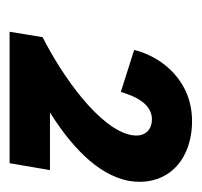

<svg xmlns="http://www.w3.org/2000/svg" viewBox="-30 -714 411 390"><g transform="rotate(90 175.0 -519.5)"><path d="M56 -401 45 -334H312L326 -416H209C271 -455 336 -510 348 -577C359 -641 321 -697 241 -704C157 -711 104 -656 85 -598L82 -587L167 -560L172 -574C181 -600 198 -625 226 -623C248 -621 259 -606 255 -582C243 -516 133 -440 56 -401Z"/></g></svg>

Font: Fixel Display SemiBold
Style: Italic
Weight: 600
Italic angle: -10°
Designer: AlfaBravo + MacPaw
Foundry: Kyrylo Tkachov, Marchela Mozhyna, Serhii Makarenko, Maria Weinstein, Zakhar Kryvoshyya
Version: Version 1.210;Glyphs 3.2 (3217)